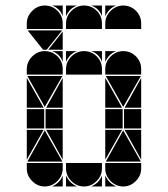

<svg xmlns="http://www.w3.org/2000/svg" viewBox="-20 -677 608 695"><path d="M284 -657Q311 -657 330 -638Q349 -619 349 -592V-572H219V-592Q219 -618 238.5 -637.5Q258 -657 284 -657ZM142 -492Q169 -492 188 -473Q207 -454 207 -427V-407H77V-427Q77 -453 96.5 -472.5Q116 -492 142 -492ZM426 -657Q453 -657 472 -638Q491 -619 491 -592V-572H361V-592Q361 -618 380.5 -637.5Q400 -657 426 -657ZM284 -492Q311 -492 330 -473Q349 -454 349 -427V-407H219V-427Q219 -453 238.5 -472.5Q258 -492 284 -492ZM426 -492Q453 -492 472 -473Q491 -454 491 -427V-407H361V-427Q361 -453 380.5 -472.5Q400 -492 426 -492ZM142 -657Q169 -657 188 -638Q207 -619 207 -592V-572H77V-592Q77 -618 96.5 -637.5Q116 -657 142 -657ZM426 -2Q400 -2 380.5 -21.5Q361 -41 361 -67V-87H491V-67Q491 -41 471.5 -21.5Q452 -2 426 -2ZM142 -2Q116 -2 96.5 -21.5Q77 -41 77 -67V-87H207V-67Q207 -41 187.5 -21.5Q168 -2 142 -2ZM284 -2Q258 -2 238.5 -21.5Q219 -41 219 -67V-87H349V-67Q349 -41 329.5 -21.5Q310 -2 284 -2ZM363 -92 426 -205 490 -92ZM79 -92 142 -205 206 -92ZM490 -402 426 -290 363 -402ZM206 -402 142 -290 79 -402ZM205 -567 149 -497H136L80 -567ZM424 -212H361V-282H424ZM140 -212H77V-282H140ZM207 -212H145V-282H207ZM491 -212H429V-282H491ZM77 -287V-395L138 -287ZM361 -287V-395L422 -287ZM361 -207H422L361 -99ZM77 -207H138L77 -99ZM491 -207V-99L431 -207ZM207 -287H147L207 -395ZM491 -287H431L491 -395ZM207 -207V-99L147 -207ZM207 -497H155L207 -563ZM219 -42Q231 -14 259 -2H219ZM361 -42Q373 -14 401 -2H361ZM168 -2Q182 -8 192 -18Q202 -28 207 -42V-2ZM310 -2Q324 -8 334 -18Q344 -28 349 -42V-2ZM361 -657H401Q387 -652 377 -642Q367 -632 361 -618ZM219 -492H259Q245 -487 235 -477Q225 -467 219 -453ZM361 -492H401Q387 -487 377 -477Q367 -467 361 -453ZM219 -657H259Q245 -652 235 -642Q225 -632 219 -618ZM207 -657V-618Q197 -647 168 -657ZM349 -657V-618Q339 -647 310 -657ZM349 -492V-453Q339 -482 310 -492ZM207 -492V-453Q197 -482 168 -492Z"/></svg>

Font: CAT DyFa
Style: Regular
Weight: 400
Designer: Peter Wiegel
Foundry: Peter Wiegel
Version: Version 1.001; ttfautohint (v1.3)